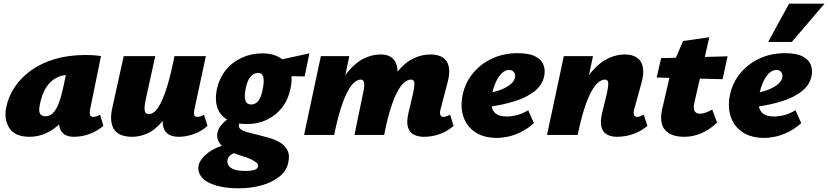

<svg xmlns="http://www.w3.org/2000/svg" viewBox="-20 -731 4486 1040"><path d="M140 10Q63 10 32 -35.5Q1 -81 13 -147Q25 -207 59 -258.5Q93 -310 148 -349.5Q203 -389 277 -411Q351 -433 441 -433Q471 -433 490.5 -431.5Q510 -430 527 -427L468 -138Q460 -98 484 -98Q491 -98 500.5 -100.5Q510 -103 522 -110L540 -49Q504 -19 463 -4.5Q422 10 379 10Q351 10 331 -1.5Q311 -13 303 -40.5Q295 -68 304 -117L331 -249L417 -277Q402 -210 374.5 -157Q347 -104 310 -66.5Q273 -29 229.5 -9.5Q186 10 140 10ZM225 -101Q243 -101 257 -110.5Q271 -120 283.5 -140.5Q296 -161 306.5 -195Q317 -229 327 -278L347 -377L405 -320Q393 -324 382 -325Q371 -326 359 -326Q320 -326 291.5 -312.5Q263 -299 243.5 -275.5Q224 -252 212 -221Q200 -190 194 -154Q189 -125 198.5 -113Q208 -101 225 -101Z M696 10Q663 10 638.5 1Q614 -8 600 -27Q586 -46 582.5 -76.5Q579 -107 589 -150L650 -427H821L770 -195Q761 -155 763.5 -134Q766 -113 787 -113Q802 -113 818 -126.5Q834 -140 851.5 -174.5Q869 -209 887.5 -270Q906 -331 925 -427H993Q967 -293 933 -207.5Q899 -122 860 -74.5Q821 -27 779 -8.5Q737 10 696 10ZM948 10Q916 10 894.5 -2Q873 -14 865 -41.5Q857 -69 867 -117L930 -427H1095L1033 -138Q1029 -119 1032 -108.5Q1035 -98 1049 -98Q1056 -98 1064.5 -100.5Q1073 -103 1085 -110L1104 -49Q1070 -19 1028.5 -4.5Q987 10 948 10Z M1274 289Q1203 289 1151 274Q1099 259 1074 230.5Q1049 202 1056 164Q1065 129 1107 96.5Q1149 64 1236 42L1273 92Q1246 97 1231.5 107Q1217 117 1213 132Q1207 160 1230 177.5Q1253 195 1309 195Q1343 195 1360 188.5Q1377 182 1378 169Q1380 159 1368.5 149.5Q1357 140 1338 131Q1319 122 1294 115Q1270 108 1244 97.5Q1218 87 1196.5 71.5Q1175 56 1164 35Q1153 14 1158 -13Q1163 -37 1184 -59.5Q1205 -82 1236.5 -103Q1268 -124 1302 -139L1328 -109Q1312 -97 1300.5 -89.5Q1289 -82 1283 -74.5Q1277 -67 1274 -55Q1271 -41 1283 -31.5Q1295 -22 1317.5 -15.5Q1340 -9 1367 -3Q1399 5 1433.5 14.5Q1468 24 1495.5 40Q1523 56 1537 83Q1551 110 1541 151Q1532 195 1493 226Q1454 257 1396.5 273Q1339 289 1274 289ZM1317 -59Q1256 -59 1215.5 -80.5Q1175 -102 1159 -143.5Q1143 -185 1154 -245Q1167 -306 1202 -350Q1237 -394 1289 -418Q1341 -442 1402 -442Q1456 -442 1494.5 -419.5Q1533 -397 1550 -355Q1567 -313 1554 -254Q1542 -192 1508 -148.5Q1474 -105 1425 -82Q1376 -59 1317 -59ZM1340 -165Q1365 -165 1380.5 -186Q1396 -207 1404 -252Q1412 -296 1405.5 -316Q1399 -336 1379 -336Q1354 -336 1336.5 -315Q1319 -294 1310 -248Q1302 -204 1310 -184.5Q1318 -165 1340 -165ZM1630 -317 1459 -320 1468 -401 1656 -442Z M2276 10Q2245 10 2222 -1.5Q2199 -13 2190 -41Q2181 -69 2192 -117L2218 -228Q2226 -264 2224.5 -282Q2223 -300 2206 -300Q2189 -300 2170 -284.5Q2151 -269 2132.5 -234.5Q2114 -200 2095.5 -142Q2077 -84 2061 0H2002Q2027 -130 2061.5 -215Q2096 -300 2137 -348Q2178 -396 2222.5 -416Q2267 -436 2311 -436Q2353 -436 2378.5 -419.5Q2404 -403 2411 -369Q2418 -335 2404 -283L2366 -138Q2361 -120 2365 -109Q2369 -98 2382 -98Q2389 -98 2397.5 -100.5Q2406 -103 2418 -110L2437 -49Q2402 -19 2361 -4.5Q2320 10 2276 10ZM1627 0 1718 -427H1872L1783 0ZM1734 0Q1758 -126 1791.5 -210Q1825 -294 1866 -343.5Q1907 -393 1951.5 -414.5Q1996 -436 2041 -436Q2100 -436 2121.5 -396Q2143 -356 2124 -283L2055 0H1900L1947 -228Q1955 -263 1952.5 -281.5Q1950 -300 1933 -300Q1917 -300 1899 -284.5Q1881 -269 1862.5 -234.5Q1844 -200 1825.5 -142Q1807 -84 1790 0Z M2672 16Q2601 16 2555 -14.5Q2509 -45 2491 -96.5Q2473 -148 2485 -212Q2498 -280 2540 -332Q2582 -384 2645 -413.5Q2708 -443 2784 -443Q2846 -443 2880 -425Q2914 -407 2924.5 -377.5Q2935 -348 2927 -315Q2916 -269 2875 -236.5Q2834 -204 2770 -183.5Q2706 -163 2625 -152L2608 -223Q2642 -228 2677.5 -239.5Q2713 -251 2738.5 -269Q2764 -287 2769 -309Q2772 -320 2769 -330Q2766 -340 2758 -346Q2750 -352 2737 -352Q2716 -352 2698 -334.5Q2680 -317 2666.5 -288Q2653 -259 2645 -221Q2638 -186 2642 -158.5Q2646 -131 2665.5 -115.5Q2685 -100 2725 -100Q2752 -100 2782 -108Q2812 -116 2841 -134L2872 -64Q2837 -33 2801 -15.5Q2765 2 2732.5 9Q2700 16 2672 16Z M3322 10Q3292 10 3269.5 -1.5Q3247 -13 3238.5 -41Q3230 -69 3241 -117L3268 -228Q3276 -264 3274.5 -282Q3273 -300 3258 -300Q3239 -300 3220 -284Q3201 -268 3182 -233Q3163 -198 3144.5 -140.5Q3126 -83 3109 0H3050Q3075 -130 3110.5 -214.5Q3146 -299 3188.5 -347Q3231 -395 3275.5 -415.5Q3320 -436 3364 -436Q3405 -436 3430 -419Q3455 -402 3462 -368Q3469 -334 3455 -283L3415 -138Q3410 -120 3414 -109Q3418 -98 3431 -98Q3438 -98 3446.5 -100.5Q3455 -103 3467 -110L3487 -49Q3451 -19 3408.5 -4.5Q3366 10 3322 10ZM2943 0 3034 -427H3192L3102 0Z M3687 10Q3613 10 3581.5 -28Q3550 -66 3567 -141L3620 -369L3680 -509L3822 -529L3741 -174Q3734 -143 3742.5 -129Q3751 -115 3773 -115Q3785 -115 3803.5 -121.5Q3822 -128 3838 -138L3864 -67Q3825 -29 3779.5 -9.5Q3734 10 3687 10ZM3537 -311 3561 -416 3921 -426 3894 -302Z M4120 16Q4049 16 4003 -14.5Q3957 -45 3939 -96.5Q3921 -148 3933 -212Q3946 -280 3988 -332Q4030 -384 4093 -413.5Q4156 -443 4232 -443Q4294 -443 4328 -425Q4362 -407 4372.5 -377.5Q4383 -348 4375 -315Q4364 -269 4323 -236.5Q4282 -204 4218 -183.5Q4154 -163 4073 -152L4056 -223Q4090 -228 4125.5 -239.5Q4161 -251 4186.5 -269Q4212 -287 4217 -309Q4220 -320 4217 -330Q4214 -340 4206 -346Q4198 -352 4185 -352Q4164 -352 4146 -334.5Q4128 -317 4114.5 -288Q4101 -259 4093 -221Q4086 -186 4090 -158.5Q4094 -131 4113.5 -115.5Q4133 -100 4173 -100Q4200 -100 4230 -108Q4260 -116 4289 -134L4320 -64Q4285 -33 4249 -15.5Q4213 2 4180.5 9Q4148 16 4120 16ZM4141 -504 4254 -711H4446L4269 -504Z"/></svg>

Font: Ysabeau Black
Style: Italic
Weight: 900
Italic angle: -12°
Version: Version 2.000;gftools[0.9.27.dev2+g8671c4b]